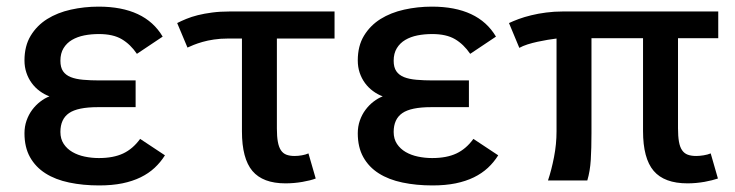

<svg xmlns="http://www.w3.org/2000/svg" viewBox="-20 -547 2228 582"><path d="M480 -76.2Q466.8 -55.2 448.7 -38.3Q430.7 -21.5 406.2 -9.5Q381.8 2.4 350.8 8.8Q319.8 15.1 280.8 15.1Q231.4 15.1 189.7 6.3Q147.9 -2.4 117.9 -21.5Q87.9 -40.5 71 -70.6Q54.2 -100.6 54.2 -143.1Q54.2 -163.6 60.5 -181.6Q66.9 -199.7 77.6 -214.1Q88.4 -228.5 102.1 -239Q115.7 -249.5 129.9 -254.9Q114.3 -260.7 100.3 -271Q86.4 -281.2 76.2 -295.2Q65.9 -309.1 60.1 -326.4Q54.2 -343.8 54.2 -363.8Q54.2 -407.7 73 -438.7Q91.8 -469.7 123 -489.3Q154.3 -508.8 194.8 -517.8Q235.4 -526.9 278.8 -526.9Q419.4 -526.9 473.1 -436L395 -383.8Q375.5 -412.6 349.1 -428.2Q322.8 -443.8 279.8 -443.8Q256.3 -443.8 235.4 -439.7Q214.4 -435.5 198.2 -426Q182.1 -416.5 172.6 -400.9Q163.1 -385.3 163.1 -362.8Q163.1 -342.8 171.1 -331.1Q179.2 -319.3 194.6 -313.2Q210 -307.1 232.2 -305.2Q254.4 -303.2 282.2 -303.2H391.1V-222.2H276.9Q215.3 -222.2 189.2 -204.1Q163.1 -186 163.1 -147Q163.1 -126 173.1 -110.8Q183.1 -95.7 199.5 -86.2Q215.8 -76.7 236.8 -72.3Q257.8 -67.9 279.8 -67.9Q323.7 -67.9 353.3 -81.8Q382.8 -95.7 404.8 -126Z M994.1 -430.2H819.3V-157.2Q819.3 -132.8 822.3 -116.9Q825.2 -101.1 831.5 -91.6Q837.9 -82 848.1 -78.1Q858.4 -74.2 873 -74.2Q883.8 -74.2 895 -76.2Q906.2 -78.1 915 -82L937 -5.9Q921.9 0 896.5 4.4Q871.1 8.8 845.2 8.8Q776.9 8.8 745.1 -28.8Q713.4 -66.4 713.4 -148.9V-430.2H671.4Q647.9 -430.2 628.4 -427.2Q608.9 -424.3 593.8 -419.9Q578.6 -415.5 567.1 -410.9Q555.7 -406.2 548.3 -402.8L517.1 -477.1Q529.3 -483.4 544.7 -489.7Q560.1 -496.1 579.6 -501Q599.1 -505.9 623 -509Q647 -512.2 676.3 -512.2H994.1Z M1490.2 -76.2Q1477.1 -55.2 1459 -38.3Q1440.9 -21.5 1416.5 -9.5Q1392.1 2.4 1361.1 8.8Q1330.1 15.1 1291 15.1Q1241.7 15.1 1200 6.3Q1158.2 -2.4 1128.2 -21.5Q1098.1 -40.5 1081.3 -70.6Q1064.5 -100.6 1064.5 -143.1Q1064.5 -163.6 1070.8 -181.6Q1077.1 -199.7 1087.9 -214.1Q1098.6 -228.5 1112.3 -239Q1126 -249.5 1140.1 -254.9Q1124.5 -260.7 1110.6 -271Q1096.7 -281.2 1086.4 -295.2Q1076.2 -309.1 1070.3 -326.4Q1064.5 -343.8 1064.5 -363.8Q1064.5 -407.7 1083.3 -438.7Q1102.1 -469.7 1133.3 -489.3Q1164.6 -508.8 1205.1 -517.8Q1245.6 -526.9 1289.1 -526.9Q1429.7 -526.9 1483.4 -436L1405.3 -383.8Q1385.7 -412.6 1359.4 -428.2Q1333 -443.8 1290 -443.8Q1266.6 -443.8 1245.6 -439.7Q1224.6 -435.5 1208.5 -426Q1192.4 -416.5 1182.9 -400.9Q1173.3 -385.3 1173.3 -362.8Q1173.3 -342.8 1181.4 -331.1Q1189.5 -319.3 1204.8 -313.2Q1220.2 -307.1 1242.4 -305.2Q1264.6 -303.2 1292.5 -303.2H1401.4V-222.2H1287.1Q1225.6 -222.2 1199.5 -204.1Q1173.3 -186 1173.3 -147Q1173.3 -126 1183.3 -110.8Q1193.4 -95.7 1209.7 -86.2Q1226.1 -76.7 1247.1 -72.3Q1268.1 -67.9 1290 -67.9Q1334 -67.9 1363.5 -81.8Q1393.1 -95.7 1415 -126Z M2156.2 -5.9Q2148.9 -3.4 2138.4 -0.7Q2127.9 2 2115.7 4.2Q2103.5 6.3 2090.1 7.6Q2076.7 8.8 2064 8.8Q1993.7 8.8 1961.4 -29.1Q1929.2 -66.9 1929.2 -149.9V-431.2H1772.9V-143.1Q1772.9 -97.7 1770.8 -62.7Q1768.6 -27.8 1760.3 0H1641.1Q1651.9 -32.2 1659.4 -71Q1667 -109.9 1667 -148.9V-430.2Q1655.3 -428.7 1640.1 -426.3Q1625 -423.8 1609.4 -420.4Q1593.8 -417 1579.1 -412.4Q1564.5 -407.7 1554.2 -401.9L1522.9 -477.1Q1535.2 -482.9 1552.2 -489.3Q1569.3 -495.6 1590.3 -500.7Q1611.3 -505.9 1635.5 -509Q1659.7 -512.2 1686 -512.2H2157.2V-431.2H2035.2V-158.2Q2035.2 -133.8 2038.1 -117.4Q2041 -101.1 2047.6 -91.6Q2054.2 -82 2064.7 -78.1Q2075.2 -74.2 2090.3 -74.2Q2100.6 -74.2 2112.8 -76.2Q2125 -78.1 2134.3 -82Z"/></svg>

Font: Lorenzo Sans Medium
Style: Regular
Weight: 500
Foundry: Intel Corporation
Version: Version 1.00; ttfautohint (v1.5)